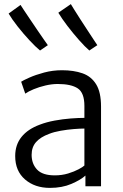

<svg xmlns="http://www.w3.org/2000/svg" viewBox="-20 -907 599 935"><path d="M223 8Q149.5 8 101.8 -33.2Q54 -74.5 54 -147Q54 -202 84.8 -240.2Q115.5 -278.5 174 -300Q206.5 -312.5 246 -319.8Q285.5 -327 323.8 -330Q362 -333 391 -333V-391Q391 -455 358.8 -476.5Q326.5 -498 261 -498Q233 -498 201.8 -490.8Q170.5 -483.5 144 -472.5Q117.5 -461.5 103 -451L83 -509Q92.5 -515.5 122.8 -529Q153 -542.5 195 -553.8Q237 -565 282 -565Q339 -565 381.8 -550Q424.5 -535 448.2 -496.5Q472 -458 472 -388V0H396V-52Q373 -31 327.8 -11.5Q282.5 8 223 8ZM134 -153Q134 -109.5 160.5 -81.2Q187 -53 247 -53Q281.5 -53 311.8 -62.2Q342 -71.5 363 -82.8Q384 -94 391 -101V-281Q371 -281 339.5 -278.5Q308 -276 275.2 -270.2Q242.5 -264.5 219 -255Q177 -239.5 155.5 -215Q134 -190.5 134 -153ZM415 -661Q394 -679 365 -711.8Q336 -744.5 308.5 -780.5Q281 -816.5 264 -845L325 -887Q328.5 -881 341 -860.8Q353.5 -840.5 371 -813.5Q388.5 -786.5 406 -759.8Q423.5 -733 436.8 -712.8Q450 -692.5 454 -687ZM175 -661Q153.5 -678.5 123.8 -710.5Q94 -742.5 66 -778Q38 -813.5 22 -841L80 -883Q83.5 -877 96.8 -857.2Q110 -837.5 127.8 -811Q145.5 -784.5 163.5 -758.2Q181.5 -732 195.2 -712.2Q209 -692.5 213 -687Z"/></svg>

Font: Merriweather Sans Light
Style: Regular
Weight: 300
Designer: Eben Sorkin
Foundry: Eben Sorkin
Version: Version 2.001; ttfautohint (v1.8.3)